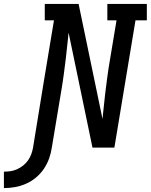

<svg xmlns="http://www.w3.org/2000/svg" viewBox="-133 -755 771 982"><path d="M-113 207V123Q-96 123 -79 120.5Q-62 118 -45.5 110.5Q-29 103 -14.5 91.5Q0 80 10.5 65Q21 50 27 33.5Q33 17 36 0Q62 -163 89 -325.5Q116 -488 143 -651H96V-735H269L391 -148Q392 -152 392.5 -156.5Q393 -161 393 -165L405 -276Q410 -317 415.5 -358.5Q421 -400 428 -441L463 -651H416V-735H618V-651H560L452 0H340L218 -587Q217 -583 216.5 -578.5Q216 -574 216 -570L204 -459Q199 -418 193.5 -376.5Q188 -335 181 -294L132 0Q128 28 118 56Q108 84 91 109Q74 134 50.5 153.5Q27 173 -0.5 185Q-28 197 -56.5 202Q-85 207 -113 207Z"/></svg>

Font: Iosevka Slab MdExObl
Style: Regular
Weight: 500
Width: 7
Italic angle: -9°
Monospace: yes
Designer: Belleve Invis
Foundry: Belleve Invis
Version: Version 11.1.1; ttfautohint (v1.8.3)